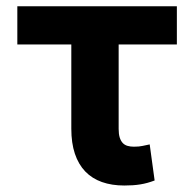

<svg xmlns="http://www.w3.org/2000/svg" viewBox="-20 -565 600 595"><path d="M528.1 -545.5V-427.2H347.7V-165.5Q347.7 -149.5 351 -138.8Q354.4 -128.2 360.4 -121.8Q366.5 -115.4 375.4 -112.9Q384.2 -110.4 394.9 -110.4Q411.6 -110.4 422.1 -112.9Q432.5 -115.4 443.9 -117.5L459.2 -5.7Q447.8 -1.4 437 1.6Q426.1 4.6 415 6.4Q403.8 8.2 391.5 9.1Q379.3 9.9 365.1 9.9Q326.3 9.9 295.8 -0.9Q265.3 -11.7 244.1 -33.7Q223 -55.8 212 -88.8Q201 -121.8 201 -166.2V-427.2H33.7V-545.5Z"/></svg>

Font: Inter P
Style: Bold
Weight: 700
Designer: Rasmus Andersson
Foundry: rsms
Version: Version 3.018;git-588b23468